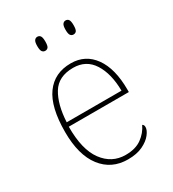

<svg xmlns="http://www.w3.org/2000/svg" viewBox="-182 -837 852 947"><g transform="rotate(-30 244.5 -364.0)"><path d="M266 10Q173 10 118.5 -60.5Q64 -131 64 -262Q64 -404 114 -473Q164 -542 257 -542Q340 -542 387.5 -475.5Q435 -409 435 -290V-276H93Q92 -146 140.5 -80.5Q189 -15 267 -15Q324 -15 359 -40.5Q394 -66 411 -103Q416 -100 418 -96Q420 -92 420 -85Q420 -68 402.5 -45.5Q385 -23 351 -6.5Q317 10 266 10ZM407 -300Q406 -397 368 -457Q330 -517 256 -517Q172 -517 136 -458Q100 -399 95 -300ZM341 -658Q331 -658 324.5 -666Q318 -674 318 -698Q318 -721 324.5 -729.5Q331 -738 341 -738Q352 -738 358 -729.5Q364 -721 364 -698Q364 -674 358 -666Q352 -658 341 -658ZM180 -658Q170 -658 163.5 -666Q157 -674 157 -698Q157 -721 163.5 -729.5Q170 -738 180 -738Q191 -738 197 -729.5Q203 -721 203 -698Q203 -674 197 -666Q191 -658 180 -658Z"/></g></svg>

Font: Noto Serif Kannada Thin
Style: Regular
Weight: 250
Version: Version 2.003